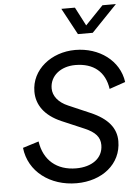

<svg xmlns="http://www.w3.org/2000/svg" viewBox="-65 -1050 802 1111"><g transform="rotate(-5 336.5 -494.5)"><path d="M417 -847H503L651 -1001H573L469 -893L413 -1001H334ZM335 12C482 12 596 -76 596 -210C596 -285 550 -343 450 -386L325 -440C268 -464 238 -504 238 -547C238 -620 301 -670 386 -670C492 -670 558 -615 572 -515L665 -547C648 -673 532 -757 393 -757C254 -757 137 -665 137 -537C137 -461 181 -396 278 -354L409 -298C469 -272 496 -242 496 -196C496 -118 429 -74 340 -74C227 -74 152 -138 136 -248L43 -219C58 -80 181 12 335 12Z"/></g></svg>

Font: Plus Jakarta Text
Style: Italic
Weight: 400
Italic angle: -12°
Designer: Gumpita Rahayu
Foundry: Tokotype Studio
Version: Version 1.000;hotconv 1.0.109;makeotfexe 2.5.65596